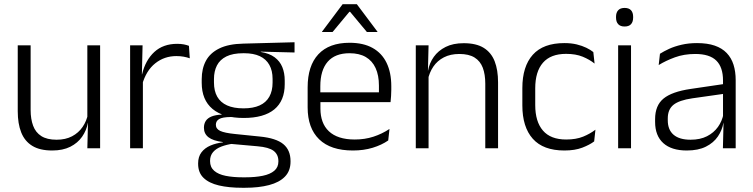

<svg xmlns="http://www.w3.org/2000/svg" viewBox="-20 -702 3566 909"><path d="M64 -487.5H125V-181.5Q125 -138.5 136.8 -106.8Q148.5 -75 175.5 -57.8Q202.5 -40.5 248 -40.5Q290.5 -40.5 321.2 -56.8Q352 -73 371.2 -101.2Q390.5 -129.5 397 -164.5L409.5 -120H396Q389.5 -84.5 368.8 -54.8Q348 -25 312.8 -7.2Q277.5 10.5 227 10.5Q168.5 10.5 132.8 -11.5Q97 -33.5 80.5 -75Q64 -116.5 64 -175.5ZM393.5 -487.5H454V0H393.5L396.5 -120.5L393.5 -123.5Z M653 -301.5 637.5 -348 652.5 -350Q668.5 -417 710.5 -455.8Q752.5 -494.5 819 -494.5Q836.5 -494.5 850.5 -491.8Q864.5 -489 874.5 -485L878.5 -426Q866 -430.5 850 -433.5Q834 -436.5 815 -436.5Q758 -436.5 715 -402.2Q672 -368 653 -301.5ZM656.5 0H596V-487.5H655L651.5 -341L656.5 -336Z M1133.5 -143.5Q1037.5 -143.5 986.2 -186.2Q935 -229 935 -310V-327Q935 -377 954.8 -414Q974.5 -451 1018 -472.5Q1061.5 -494 1132 -495.5L1374.5 -502V-453.5L1214.5 -457.5V-456Q1255 -449.5 1280 -431Q1305 -412.5 1316.5 -384.5Q1328 -356.5 1328 -320.5V-303.5Q1328 -225 1278.8 -184.2Q1229.5 -143.5 1133.5 -143.5ZM1130.5 137.5H1141Q1189 137.5 1224 130.2Q1259 123 1278.5 106.5Q1298 90 1298 62.5V61Q1298 29.5 1275.5 12.2Q1253 -5 1199 -9.5L1064 -21.5L1085 -22Q1052.5 -17.5 1027.8 -8Q1003 1.5 988.8 18Q974.5 34.5 974.5 59.5V60.5Q974.5 89.5 994 106.5Q1013.5 123.5 1048.5 130.5Q1083.5 137.5 1130.5 137.5ZM1140 187H1127Q1063.5 187 1016.5 176Q969.5 165 943.8 140.2Q918 115.5 918 73.5V71.5Q918 40 933.8 19.2Q949.5 -1.5 976.5 -13Q1003.5 -24.5 1035.5 -28L1035 -29.5Q988.5 -35.5 967 -52.2Q945.5 -69 945.5 -97V-97.5Q945.5 -116 954.2 -129.5Q963 -143 981.5 -150.5Q1000 -158 1029.5 -159.5V-168.5L1110 -147L1072 -148Q1032.5 -147.5 1017.2 -138.2Q1002 -129 1002 -111.5V-111Q1002 -92 1022.5 -82.2Q1043 -72.5 1093.5 -67.5L1211 -55.5Q1287 -48 1321.2 -19.8Q1355.5 8.5 1355.5 61V63Q1355.5 107 1329 134.2Q1302.5 161.5 1254 174.2Q1205.5 187 1140 187ZM1133 -189Q1178.5 -189 1209 -202.8Q1239.5 -216.5 1255 -244Q1270.5 -271.5 1270.5 -311V-328.5Q1270.5 -367.5 1255.2 -394.8Q1240 -422 1210.2 -436Q1180.5 -450 1135.5 -450H1132Q1082.5 -450 1051.8 -434.8Q1021 -419.5 1007 -392Q993 -364.5 993 -328V-311.5Q993 -271.5 1008.5 -244.2Q1024 -217 1055 -203Q1086 -189 1133 -189Z M1651 10.5Q1545.5 10.5 1491 -42.5Q1436.5 -95.5 1436.5 -193.5V-288.5Q1436.5 -390.5 1487.2 -445Q1538 -499.5 1635 -499.5Q1700 -499.5 1744 -475Q1788 -450.5 1810.2 -404.5Q1832.5 -358.5 1832.5 -294V-276.5Q1832.5 -262 1831.5 -247.5Q1830.5 -233 1829 -218.5H1773Q1774 -240.5 1774 -260.2Q1774 -280 1774 -296.5Q1774 -345.5 1758.2 -379.8Q1742.5 -414 1711.8 -432Q1681 -450 1635 -450Q1566.5 -450 1531.5 -409.8Q1496.5 -369.5 1496.5 -293.5V-246L1497 -238V-187.5Q1497 -154 1506.8 -127Q1516.5 -100 1536.8 -80.8Q1557 -61.5 1587.8 -51.5Q1618.5 -41.5 1659.5 -41.5Q1707 -41.5 1747.8 -54.8Q1788.5 -68 1824 -91.5L1818 -37Q1787 -15.5 1744.5 -2.5Q1702 10.5 1651 10.5ZM1815.5 -218.5H1468V-265H1815.5ZM1504.5 -552 1602 -682H1669.5L1767 -552V-550.5H1717L1637.5 -646H1634L1554.5 -550.5H1504.5Z M2338 0H2277.5V-306Q2277.5 -349.5 2265.8 -381Q2254 -412.5 2227 -429.5Q2200 -446.5 2154.5 -446.5Q2112.5 -446.5 2081.5 -430.5Q2050.5 -414.5 2031.5 -386.5Q2012.5 -358.5 2005.5 -322.5L1993 -367.5H2006.5Q2013 -403.5 2033.8 -432.8Q2054.5 -462 2089.8 -479.8Q2125 -497.5 2175.5 -497.5Q2234.5 -497.5 2270 -475.5Q2305.5 -453.5 2321.8 -412.2Q2338 -371 2338 -312ZM2009 0H1948.5V-487.5H2009L2006 -367L2009 -364Z M2652 10.5Q2552 10.5 2502.5 -45Q2453 -100.5 2453 -203V-285Q2453 -387.5 2502.5 -442.8Q2552 -498 2652 -498Q2684.5 -498 2710.2 -491.8Q2736 -485.5 2756 -475.8Q2776 -466 2789 -455.5L2795 -401Q2771.5 -420 2738.8 -433.5Q2706 -447 2660 -447Q2587 -447 2550.5 -405Q2514 -363 2514 -284V-204.5Q2514 -126 2550.5 -83.8Q2587 -41.5 2660.5 -41.5Q2707.5 -41.5 2741 -55.2Q2774.5 -69 2799 -88L2793 -32.5Q2772 -16.5 2737 -3Q2702 10.5 2652 10.5Z M2967.5 0H2906.5V-487.5H2967.5ZM2937 -576.5Q2917 -576.5 2906.8 -587.5Q2896.5 -598.5 2896.5 -619V-622.5Q2896.5 -642.5 2906.8 -653.5Q2917 -664.5 2937 -664.5Q2957.5 -664.5 2967.5 -653.5Q2977.5 -642.5 2977.5 -622.5V-619Q2977.5 -598.5 2967.5 -587.5Q2957.5 -576.5 2937 -576.5Z M3463 0H3402.5L3405.5 -121.5L3403 -131V-288.5V-321Q3403 -384 3371.2 -415.2Q3339.5 -446.5 3271.5 -446.5Q3218.5 -446.5 3175 -430.5Q3131.5 -414.5 3098.5 -394L3104.5 -447.5Q3122.5 -459 3148 -470.8Q3173.5 -482.5 3206.8 -490.2Q3240 -498 3280 -498Q3329 -498 3363.8 -486Q3398.5 -474 3420.5 -451Q3442.5 -428 3452.8 -395.5Q3463 -363 3463 -322.5ZM3231.5 10.5Q3159 10.5 3120.2 -24.5Q3081.5 -59.5 3081.5 -125V-138Q3081.5 -202.5 3121.2 -235.2Q3161 -268 3250 -281L3413 -305L3416 -259L3257.5 -236.5Q3195.5 -227.5 3168.5 -205.8Q3141.5 -184 3141.5 -141.5V-132.5Q3141.5 -87.5 3169 -64Q3196.5 -40.5 3249.5 -40.5Q3295 -40.5 3327.2 -57Q3359.5 -73.5 3379.2 -101.2Q3399 -129 3405.5 -163.5L3417.5 -120.5H3405Q3399 -86 3378.8 -56Q3358.5 -26 3322.2 -7.8Q3286 10.5 3231.5 10.5Z"/></svg>

Font: Anek Kannada Medium Light
Style: Regular
Weight: 300
Version: Version 1.003